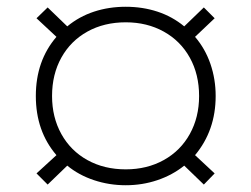

<svg xmlns="http://www.w3.org/2000/svg" viewBox="-20 -620 743 568"><path d="M179 -130 121 -74 88 -107 147 -161Q86 -232 86 -336Q86 -440 147 -511L88 -566L121 -598L179 -542Q214 -571 258 -585.5Q302 -600 352 -600Q402 -600 446 -585.5Q490 -571 525 -542L583 -598L615 -566L557 -511Q587 -476 602.5 -431Q618 -386 618 -336Q618 -234 557 -161L615 -107L583 -74L525 -130Q490 -102 445.5 -87Q401 -72 352 -72Q303 -72 258 -87Q213 -102 179 -130ZM569 -336Q569 -400 541.5 -449.5Q514 -499 464.5 -526.5Q415 -554 352 -554Q288 -554 238.5 -526.5Q189 -499 161.5 -449.5Q134 -400 134 -336Q134 -273 161.5 -223.5Q189 -174 238.5 -146.5Q288 -119 352 -119Q415 -119 464.5 -146.5Q514 -174 541.5 -223.5Q569 -273 569 -336Z"/></svg>

Font: Fahkwang Light
Style: Regular
Weight: 300
Version: Version 1.000; ttfautohint (v1.6)